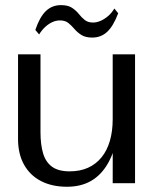

<svg xmlns="http://www.w3.org/2000/svg" viewBox="-20 -709 597 743"><path d="M239 13.7Q181.3 13.7 138.7 -8.3Q96.2 -30.3 73 -71.8Q49.8 -113.2 49.8 -171.5V-498.8H136.7V-197.7Q136.7 -149.6 146.8 -115.6Q156.9 -81.6 181.5 -63.7Q206.1 -45.9 249.5 -45.9Q289.6 -45.9 320.6 -59.8Q351.5 -73.8 372.8 -100Q394.2 -126.2 405.1 -163.6Q416.1 -201 416.1 -247.8V-498.8H502.6V0H416.1L416.4 -212.2L436.1 -189.9Q423.8 -123 398.2 -77.7Q372.5 -32.3 333 -9.3Q293.6 13.7 239 13.7ZM337.1 -563.6Q310.7 -563.6 294.9 -573.7Q279.1 -583.8 268.1 -596.8Q257.1 -609.8 244.7 -619.9Q232.3 -630 211.9 -630Q197.7 -630 183.2 -623.7Q168.7 -617.3 155.5 -605.2Q142.3 -593.2 131.4 -575.8L116.7 -593.1Q133.4 -642.8 157.3 -666Q181.2 -689.2 215.9 -689.2Q242.7 -689.2 258.2 -679.1Q273.7 -669 284.6 -655.5Q295.4 -641.9 307.6 -631.9Q319.9 -621.8 340.1 -621.8Q353.7 -621.8 368.7 -628.1Q383.7 -634.4 398 -646.6Q412.2 -658.7 422.6 -676.1L437.4 -657.7Q418.6 -607.9 394.7 -585.8Q370.9 -563.6 337.1 -563.6Z"/></svg>

Font: Russolo 10pt ExtraLight
Style: Regular
Weight: 200
Designer: Micah Stupak-Hahn
Version: Version 1.000